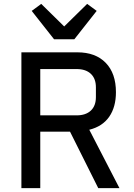

<svg xmlns="http://www.w3.org/2000/svg" viewBox="-20 -967 687 987"><path d="M187 0H90V-698H378Q471 -698 523.5 -644Q576 -590 576 -493Q576 -417 541.5 -367Q507 -317 439 -300L594 0H485L340 -290H187ZM374 -374Q421 -374 447 -398.5Q473 -423 473 -468V-518Q473 -563 447 -587.5Q421 -612 374 -612H187V-374ZM258 -765 143 -911 192 -947 310 -831 428 -947 477 -911 362 -765Z"/></svg>

Font: IBM Plex Sans Text
Style: Regular
Weight: 450
Designer: Mike Abbink, Paul van der Laan, Pieter van Rosmalen
Foundry: Bold Monday
Version: Version 3.005